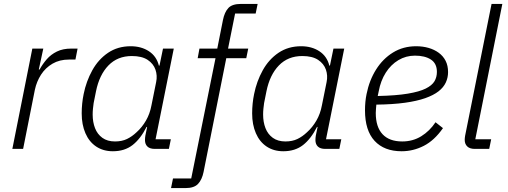

<svg xmlns="http://www.w3.org/2000/svg" viewBox="-20 -760 2591 980"><path d="M98 0H43L145 -512H201L178 -405H182Q198 -434 219 -458Q240 -482 270.5 -497Q301 -512 344 -512H376L365 -456H332Q284 -456 248 -435Q212 -414 189.5 -379Q167 -344 158 -302Z M842 0H770Q745 0 732.5 -12Q720 -24 720 -45Q720 -51 720.5 -56.5Q721 -62 722 -68L731 -112H728Q697 -51 656.5 -19.5Q616 12 556 12Q507 12 471 -12Q435 -36 416 -80Q397 -124 397 -181Q397 -206 399.5 -231Q402 -256 407 -280Q420 -345 451 -401Q482 -457 531.5 -490.5Q581 -524 647 -524Q701 -524 740 -498.5Q779 -473 791 -425H794L812 -512H867L774 -49H852ZM567 -38Q602 -38 628 -50.5Q654 -63 677 -85Q705 -110 725 -144.5Q745 -179 753 -222L777 -341Q784 -374 773.5 -404.5Q763 -435 733.5 -454.5Q704 -474 653 -474Q580 -474 533.5 -426Q487 -378 470 -294L458 -234Q456 -220 454.5 -205.5Q453 -191 453 -175Q453 -137 465 -106Q477 -75 502.5 -56.5Q528 -38 567 -38Z M1135 -463 1019 118Q1011 157 991 178.5Q971 200 927 200H853L863 151H956L1080 -463H989L998 -512H1089L1118 -658Q1126 -698 1145.5 -719Q1165 -740 1210 -740H1295L1285 -691H1180L1144 -512H1247L1237 -463Z M1712 0H1640Q1615 0 1602.5 -12Q1590 -24 1590 -45Q1590 -51 1590.5 -56.5Q1591 -62 1592 -68L1601 -112H1598Q1567 -51 1526.5 -19.5Q1486 12 1426 12Q1377 12 1341 -12Q1305 -36 1286 -80Q1267 -124 1267 -181Q1267 -206 1269.5 -231Q1272 -256 1277 -280Q1290 -345 1321 -401Q1352 -457 1401.5 -490.5Q1451 -524 1517 -524Q1571 -524 1610 -498.5Q1649 -473 1661 -425H1664L1682 -512H1737L1644 -49H1722ZM1437 -38Q1472 -38 1498 -50.5Q1524 -63 1547 -85Q1575 -110 1595 -144.5Q1615 -179 1623 -222L1647 -341Q1654 -374 1643.5 -404.5Q1633 -435 1603.5 -454.5Q1574 -474 1523 -474Q1450 -474 1403.5 -426Q1357 -378 1340 -294L1328 -234Q1326 -220 1324.5 -205.5Q1323 -191 1323 -175Q1323 -137 1335 -106Q1347 -75 1372.5 -56.5Q1398 -38 1437 -38Z M2030 12Q1941 12 1892 -41Q1843 -94 1843 -197Q1843 -219 1845 -240Q1847 -261 1851 -280Q1865 -350 1899.5 -405Q1934 -460 1986 -492Q2038 -524 2104 -524Q2138 -524 2167.5 -515.5Q2197 -507 2219.5 -490.5Q2242 -474 2254.5 -449.5Q2267 -425 2267 -392Q2267 -364 2255.5 -339Q2244 -314 2218.5 -294Q2193 -274 2150.5 -259Q2108 -244 2046.5 -235.5Q1985 -227 1901 -226Q1900 -217 1899 -204Q1898 -191 1898 -183Q1898 -112 1932.5 -75Q1967 -38 2033 -38Q2087 -38 2130 -64.5Q2173 -91 2203 -136L2241 -106Q2197 -43 2143 -15.5Q2089 12 2030 12ZM2098 -476Q2052 -476 2013.5 -453Q1975 -430 1949 -389Q1923 -348 1913 -294L1908 -270Q2002 -272 2061.5 -282Q2121 -292 2153 -308Q2185 -324 2197.5 -345Q2210 -366 2210 -393Q2210 -436 2179.5 -456Q2149 -476 2098 -476Z M2477 0H2403Q2378 0 2365 -12.5Q2352 -25 2352 -46Q2352 -51 2352.5 -56Q2353 -61 2354 -67L2489 -740H2544L2406 -49H2487Z"/></svg>

Font: IBM Plex Sans Light
Style: Italic
Weight: 300
Italic angle: -11.31°
Designer: Mike Abbink, Paul van der Laan, Pieter van Rosmalen
Foundry: Bold Monday
Version: Version 3.201